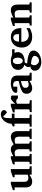

<svg xmlns="http://www.w3.org/2000/svg" viewBox="1778 -2558 1011 4607"><g transform="rotate(-90 2283.5 -254.5)"><path d="M396 0V-55.2Q371.1 -36.1 344.2 -21.5Q321.3 -8.8 293.5 1.7Q265.6 12.2 237.8 12.2Q195.3 12.2 166.7 1Q138.2 -10.3 121.1 -31.2Q104 -52.2 96.9 -82.5Q89.8 -112.8 89.8 -150.9V-409.2H24.9V-450.2L171.9 -500H224.1V-189.9Q224.1 -171.4 226.6 -151.9Q229 -132.3 238.3 -116.2Q247.6 -100.1 265.9 -89.6Q284.2 -79.1 315.9 -79.1Q331.5 -79.1 345.9 -81.5Q360.4 -84 371.6 -87.4Q384.3 -91.3 396 -96.2V-409.2H333V-450.2L479 -500H529.8V-73.2Q529.8 -64 536.9 -57.4Q543.9 -50.8 553.2 -49.8L597.2 -46.9V0Z M1252.9 0V-46.9L1284.2 -49.8Q1293 -50.8 1300 -57.4Q1307.1 -64 1307.1 -73.2V-314Q1307.1 -332 1302.7 -349.1Q1298.3 -366.2 1288.3 -379.4Q1278.3 -392.6 1261.7 -400.4Q1245.1 -408.2 1220.2 -408.2Q1204.1 -408.2 1189.7 -405.5Q1175.3 -402.8 1164.1 -399.9Q1151.4 -396.5 1140.1 -392.1V-73.2Q1140.1 -64 1146.5 -57.4Q1152.8 -50.8 1162.1 -49.8L1193.4 -46.9V0H953.1V-46.9L983.9 -49.8Q993.2 -50.8 999.8 -57.4Q1006.3 -64 1006.3 -73.2V-314Q1006.3 -332 1001.5 -349.1Q996.6 -366.2 986.3 -379.4Q976.1 -392.6 959.7 -400.4Q943.4 -408.2 919.9 -408.2Q899.4 -408.2 884 -405.5Q868.7 -402.8 858.9 -399.9Q847.2 -396.5 839.4 -392.1V-73.2Q839.4 -64 846.2 -57.4Q853 -50.8 862.3 -49.8L893.1 -46.9V0H647V-46.9L684.1 -49.8Q693.4 -50.8 699.7 -57.4Q706.1 -64 706.1 -73.2V-408.2H642.1V-449.2L789.1 -500H839.4V-439Q864.7 -456.1 892.1 -469.2Q915.5 -480.5 944.6 -490.2Q973.6 -500 1002.9 -500Q1031.2 -500 1051.3 -492.4Q1071.3 -484.9 1085.2 -474.4Q1099.1 -463.9 1108.2 -452.1Q1117.2 -440.4 1124 -432.1Q1153.3 -450.7 1183.6 -465.8Q1196.8 -472.2 1211.4 -478.3Q1226.1 -484.4 1241.5 -489.3Q1256.8 -494.1 1272.2 -497.1Q1287.6 -500 1302.2 -500Q1332.5 -500 1354.5 -491.9Q1376.5 -483.9 1391.8 -470.7Q1407.2 -457.5 1416.5 -441.2Q1425.8 -424.8 1431.2 -407.7Q1436.5 -390.6 1438.2 -374.8Q1439.9 -358.9 1439.9 -347.2V-73.2Q1439.9 -64 1446.5 -57.4Q1453.1 -50.8 1461.9 -49.8L1498 -46.9V0Z M1945.8 -660.2Q1945.8 -648.4 1940.7 -638.2Q1935.5 -627.9 1927 -619.4Q1918.5 -610.8 1907.2 -604.5Q1896 -598.1 1883.8 -594.2L1784.7 -687Q1777.3 -675.8 1771.2 -663.3Q1765.1 -650.9 1761.2 -633.5Q1757.3 -616.2 1755.1 -592.3Q1752.9 -568.4 1752.9 -534.2V-476.1H1861.8V-412.1H1753.9V-73.2Q1753.9 -64 1760 -56.9Q1766.1 -49.8 1775.9 -49.8L1836.9 -46.9V0H1546.9V-46.9L1597.7 -49.8Q1606.9 -50.8 1613.5 -57.4Q1620.1 -64 1620.1 -73.2V-412.1H1554.7V-452.1L1618.7 -484.9Q1618.7 -524.4 1629.6 -559.6Q1640.6 -594.7 1662.1 -627.9Q1676.8 -652.3 1696.5 -672.9Q1716.3 -693.4 1740.2 -708.5Q1764.2 -723.6 1791.7 -731.9Q1819.3 -740.2 1850.1 -740.2Q1864.7 -740.2 1881.6 -735.6Q1898.4 -731 1912.8 -721.4Q1927.2 -711.9 1936.5 -696.5Q1945.8 -681.2 1945.8 -660.2Z M2227.1 -330.1Q2223.6 -335 2218.5 -341.8Q2213.4 -348.6 2205.8 -355Q2198.2 -361.3 2187.5 -365.7Q2176.8 -370.1 2162.1 -370.1Q2147.9 -370.1 2135.7 -367.2Q2123.5 -364.3 2115.2 -360.8Q2105 -356.9 2097.2 -352.1V-71.8Q2097.2 -63 2103.3 -55.9Q2109.4 -48.8 2119.1 -48.8L2183.1 -45.9V1H1897V-45.9L1940.9 -48.8Q1950.2 -49.8 1956.5 -56.4Q1962.9 -63 1962.9 -71.8V-408.2H1890.1V-449.2L2044.9 -500H2097.2V-394Q2106.4 -405.8 2122.3 -423.8Q2138.2 -441.9 2156.7 -458.7Q2175.3 -475.6 2195.1 -487.8Q2214.8 -500 2231.9 -500Q2240.7 -500 2250 -498.5Q2259.3 -497.1 2267.8 -494.4Q2276.4 -491.7 2283.4 -488.5Q2290.5 -485.4 2294.9 -481.9V-330.1Z M2655.3 0 2642.1 -49.8Q2616.2 -32.2 2587.9 -18.6Q2563 -6.8 2532.2 2.7Q2501.5 12.2 2468.3 12.2Q2440.9 12.2 2417.2 3.2Q2393.6 -5.9 2375.7 -22.7Q2357.9 -39.6 2347.7 -63.5Q2337.4 -87.4 2337.4 -117.2Q2337.4 -139.6 2341.1 -158.7Q2344.7 -177.7 2355.7 -194.1Q2366.7 -210.4 2387.2 -225.3Q2407.7 -240.2 2441.7 -254.4Q2475.6 -268.6 2524.9 -282.7Q2574.2 -296.9 2643.1 -312V-324.2Q2643.1 -331.5 2643.6 -337.4Q2643.6 -344.2 2644 -351.1Q2644.5 -365.2 2641.1 -381.6Q2637.7 -397.9 2627.4 -411.9Q2617.2 -425.8 2598.6 -434.8Q2580.1 -443.8 2550.3 -443.8Q2540 -443.8 2532 -443.4Q2523.9 -442.9 2518.6 -441.9Q2512.2 -440.9 2507.3 -439.9V-345.2H2404.3Q2391.6 -344.2 2381.8 -347.7Q2373.5 -350.6 2366.5 -357.9Q2359.4 -365.2 2359.4 -380.9Q2359.4 -408.7 2379.2 -430.7Q2398.9 -452.6 2430.9 -468Q2462.9 -483.4 2502.7 -491.7Q2542.5 -500 2582 -500Q2625 -500 2660.6 -493.7Q2696.3 -487.3 2721.9 -469Q2747.6 -450.7 2761.5 -417.5Q2775.4 -384.3 2775.4 -330.1V-73.2Q2775.4 -64 2781.7 -57.4Q2788.1 -50.8 2797.4 -49.8L2841.3 -46.9V0ZM2642.1 -257.8Q2593.8 -248 2562.3 -237.8Q2530.8 -227.5 2512.2 -214.4Q2493.7 -201.2 2486.3 -184.3Q2479 -167.5 2479 -145Q2479 -129.4 2484.1 -116Q2489.3 -102.5 2498.8 -92.5Q2508.3 -82.5 2521.5 -76.7Q2534.7 -70.8 2550.3 -70.8Q2566.4 -70.8 2582.8 -74.2Q2599.1 -77.6 2612.3 -81.5Q2627.9 -86.4 2642.1 -92.8Z M3245.6 68.8Q3245.6 51.3 3234.9 38.6Q3224.1 25.9 3207 16.8Q3189.9 7.8 3168.5 2Q3147 -3.9 3125.5 -7.6Q3104 -11.2 3085 -12.9Q3065.9 -14.6 3053.2 -16.1Q3048.3 -8.8 3043 -1Q3037.6 6.8 3033 16.1Q3028.3 25.4 3025.4 36.9Q3022.5 48.3 3022.5 62Q3022 85.9 3031.7 106.7Q3041.5 127.4 3057.1 142.8Q3072.8 158.2 3092.5 167Q3112.3 175.8 3132.3 175.8Q3152.3 175.8 3172.6 168.2Q3192.9 160.6 3209 146.7Q3225.1 132.8 3235.4 113Q3245.6 93.3 3245.6 68.8ZM3204.6 -335.9Q3204.6 -356.4 3200 -377.2Q3195.3 -397.9 3185.8 -414.3Q3176.3 -430.7 3162.1 -440.9Q3147.9 -451.2 3129.4 -451.2Q3106.9 -451.2 3091.3 -441.2Q3075.7 -431.2 3066.2 -414.6Q3056.6 -397.9 3052.5 -377.2Q3048.3 -356.4 3048.3 -335Q3048.3 -313 3053 -291.3Q3057.6 -269.5 3067.1 -252.7Q3076.7 -235.8 3091.8 -225.3Q3106.9 -214.8 3127.4 -214.8Q3147.9 -214.8 3162.4 -225.3Q3176.8 -235.8 3186.3 -253.2Q3195.8 -270.5 3200.2 -292.2Q3204.6 -314 3204.6 -335.9ZM3316.4 -410.2Q3321.8 -399.4 3326.2 -387.2Q3330.1 -376.5 3333.3 -363Q3336.4 -349.6 3336.4 -334Q3336.4 -300.3 3325.2 -274.7Q3314 -249 3295.2 -230.2Q3276.4 -211.4 3252 -198.7Q3227.5 -186 3200.9 -178.7Q3174.3 -171.4 3147.5 -168.9Q3120.6 -166.5 3097.2 -168Q3088.4 -162.1 3081.3 -155.8Q3074.2 -149.4 3070.3 -142.3Q3066.4 -135.3 3066.2 -127Q3065.9 -118.7 3070.3 -107.9Q3152.3 -101.1 3210.2 -88.9Q3268.1 -76.7 3304.7 -58.6Q3341.3 -40.5 3357.9 -15.9Q3374.5 8.8 3374.5 40Q3374.5 68.8 3363.5 94.2Q3352.5 119.6 3333.5 140.9Q3314.5 162.1 3288.6 179Q3262.7 195.8 3232.7 207.3Q3202.6 218.8 3169.9 224.9Q3137.2 231 3104.5 231Q3064.9 231 3026.6 221.9Q2988.3 212.9 2958 193.8Q2927.7 174.8 2909.2 145.5Q2890.6 116.2 2890.6 76.2Q2890.6 44.9 2902.3 24.2Q2914.1 3.4 2930.2 -9Q2946.3 -21.5 2963.1 -25.9Q2980 -30.3 2990.2 -28.8Q2983.4 -42.5 2980.5 -57.4Q2977.5 -72.3 2977.5 -82Q2977.5 -94.7 2981 -106.2Q2984.4 -117.7 2991.2 -128.7Q2998 -139.6 3008.5 -150.9Q3019 -162.1 3033.2 -174.8Q3020 -177.7 2999.3 -187Q2978.5 -196.3 2958.7 -214.1Q2939 -231.9 2924.6 -259Q2910.2 -286.1 2910.2 -325.2Q2910.2 -370.1 2927.5 -403.1Q2944.8 -436 2974.9 -457.5Q3004.9 -479 3045.2 -489.5Q3085.4 -500 3131.3 -500Q3154.8 -500 3175.5 -496.6Q3196.3 -493.2 3214.1 -488.5Q3231.9 -483.9 3246.8 -478.5Q3261.7 -473.1 3274.4 -469.2H3404.3V-410.2Z M3768.6 -326.2Q3768.6 -350.1 3764.2 -371.1Q3759.8 -392.1 3749.8 -407.5Q3739.7 -422.9 3724.1 -431.9Q3708.5 -440.9 3686.5 -440.9Q3658.7 -440.9 3639.9 -428.5Q3621.1 -416 3609.6 -396.2Q3598.1 -376.5 3593.3 -352.1Q3588.4 -327.6 3588.4 -304.2H3768.6ZM3911.6 -46.9Q3885.7 -29.8 3853.5 -17.1Q3825.7 -5.9 3787.1 3.2Q3748.5 12.2 3700.7 12.2Q3636.7 12.2 3589.1 -7.3Q3541.5 -26.9 3509.5 -60.8Q3477.5 -94.7 3461.7 -140.1Q3445.8 -185.5 3445.8 -237.8Q3445.8 -294.4 3463.6 -342.5Q3481.4 -390.6 3514.4 -425.5Q3547.4 -460.4 3594 -480.2Q3640.6 -500 3697.8 -500Q3756.3 -500 3797.1 -480.7Q3837.9 -461.4 3863.3 -429.4Q3888.7 -397.5 3900.1 -356.4Q3911.6 -315.4 3911.6 -272V-248H3583.5Q3583.5 -207 3593.8 -174.3Q3604 -141.6 3623.8 -118.7Q3643.6 -95.7 3672.4 -83.3Q3701.2 -70.8 3737.8 -70.8Q3775.9 -70.8 3807.4 -79.3Q3838.9 -87.9 3862.3 -98.6Q3889.2 -111.3 3911.6 -127Z M4285.2 0V-46.9L4322.3 -49.8Q4331.5 -50.8 4337.9 -57.4Q4344.2 -64 4344.2 -73.2V-308.1Q4344.2 -327.1 4339.8 -345.2Q4335.4 -363.3 4325.7 -377.2Q4315.9 -391.1 4300.3 -399.7Q4284.7 -408.2 4262.2 -408.2Q4241.7 -408.2 4224.1 -406Q4206.5 -403.8 4193.8 -401.4Q4178.7 -398.4 4166.5 -395V-73.2Q4166.5 -64 4173.3 -57.4Q4180.2 -50.8 4189.5 -49.8L4219.2 -46.9V0H3974.6V-46.9L4010.3 -49.8Q4019.5 -50.8 4025.9 -57.4Q4032.2 -64 4032.2 -73.2V-408.2H3963.4V-449.2L4114.3 -500H4166.5V-439Q4192.4 -456.1 4221.7 -469.2Q4246.6 -480.5 4277.8 -490.2Q4309.1 -500 4341.3 -500Q4384.3 -500 4411.1 -485.1Q4438 -470.2 4452.6 -445.8Q4467.3 -421.4 4472.4 -390.1Q4477.5 -358.9 4477.5 -326.2V-73.2Q4477.5 -64 4484.4 -57.4Q4491.2 -50.8 4500.5 -49.8L4531.2 -46.9V0Z"/></g></svg>

Font: Charis SIL Viet
Style: Bold
Weight: 700
Foundry: SIL International
Version: Version 5.000